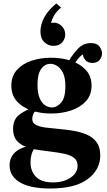

<svg xmlns="http://www.w3.org/2000/svg" viewBox="-20 -821 612 1101"><path d="M273 -490Q335 -490 387.5 -472.5Q440 -455 472.5 -419.5Q505 -384 505 -330Q505 -276 472.5 -240.5Q440 -205 387.5 -187.5Q335 -170 273 -170Q212 -170 160 -187.5Q108 -205 76.5 -240.5Q45 -276 45 -330Q45 -384 76.5 -419.5Q108 -455 160 -472.5Q212 -490 273 -490ZM277 -205Q307 -205 331 -233Q355 -261 355 -326Q355 -374 341.5 -402Q328 -430 308.5 -442.5Q289 -455 269 -455Q237 -455 216 -425.5Q195 -396 195 -335Q195 -288 207 -259Q219 -230 238 -217.5Q257 -205 277 -205ZM165 -139Q165 -116 186 -105Q207 -94 242 -89.5Q277 -85 318.5 -81.5Q360 -78 401.5 -71Q443 -64 478 -49Q513 -34 534 -5.5Q555 23 555 70Q555 152 483 206Q411 260 268 260Q217 260 174.5 252.5Q132 245 101 228.5Q70 212 52.5 187Q35 162 35 127Q35 82 67 52Q99 22 169 12L184 21Q167 42 161 64Q155 86 155 109Q155 161 186.5 193Q218 225 284 225Q325 225 356.5 212.5Q388 200 406.5 178.5Q425 157 425 130Q425 100 405 84.5Q385 69 352 61.5Q319 54 279.5 49.5Q240 45 200.5 39Q161 33 128 20.5Q95 8 75 -16Q55 -40 55 -81Q55 -136 90 -163Q125 -190 176 -206L190 -188Q175 -179 170 -164.5Q165 -150 165 -139ZM375 -472Q399 -513 429 -543.5Q459 -574 501 -574Q536 -574 550.5 -554Q565 -534 565 -515Q565 -493 550.5 -476.5Q536 -460 510 -460Q484 -460 469.5 -476.5Q455 -493 455 -515Q455 -523 464.5 -533Q474 -543 480 -549L479 -522Q463 -517 443 -500Q423 -483 405 -451ZM287 -558Q257 -558 234.5 -579Q212 -600 212 -640Q212 -681 234.5 -722.5Q257 -764 303 -801L330 -778Q301 -752 289 -730.5Q277 -709 273 -689Q277 -690 280.5 -690.5Q284 -691 288 -691Q315 -691 334.5 -671Q354 -651 354 -623Q354 -598 336.5 -578Q319 -558 287 -558Z"/></svg>

Font: Brygada 1918
Style: Regular
Weight: 400
Designer: Mateusz Machalski | Borys Kosmynka | Przemek Hoffer
Foundry: NIEPODLEGLA 2018
Version: Version 3.006